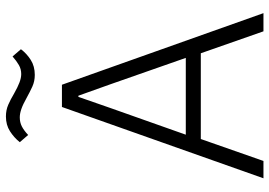

<svg xmlns="http://www.w3.org/2000/svg" viewBox="-154 -778 932 665"><g transform="rotate(-90 312.5 -446.0)"><path d="M599 0H536L460 -217H163L87 0H27L274 -698H351ZM444 -269 353 -529 313 -641H309L270 -529L178 -269ZM385 -792Q363 -792 344.5 -800.5Q326 -809 306 -820Q283 -833 267 -838.5Q251 -844 238 -844Q221 -844 207 -837Q193 -830 177 -815L152 -844Q168 -864 190 -878Q212 -892 241 -892Q263 -892 281.5 -884Q300 -876 320 -864Q343 -851 359 -845Q375 -839 388 -839Q405 -839 419 -847Q433 -855 449 -869L474 -840Q459 -820 437 -806Q415 -792 385 -792Z"/></g></svg>

Font: IBM Plex Sans Light
Style: Regular
Weight: 300
Designer: Mike Abbink, Paul van der Laan, Pieter van Rosmalen
Foundry: Bold Monday
Version: Version 3.201